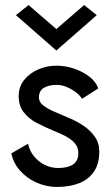

<svg xmlns="http://www.w3.org/2000/svg" viewBox="-20 -730 443 760"><path d="M313 -710 363 -670 203 -530 43 -670 93 -710 203 -615ZM91 -161Q97 -133 114.5 -111.5Q132 -90 157 -77.5Q182 -65 210 -65Q248 -65 269 -79Q290 -93 290 -123Q290 -142 281.5 -155.5Q273 -169 258 -179.5Q243 -190 224.5 -198.5Q206 -207 186 -215Q155 -228 124.5 -244Q94 -260 74 -285.5Q54 -311 54 -349Q54 -387 76 -414Q98 -441 132 -455.5Q166 -470 203 -470Q240 -470 274.5 -458Q309 -446 334.5 -426Q360 -406 369 -380L305 -339Q294 -355 277.5 -367Q261 -379 242 -386.5Q223 -394 204 -394Q174 -394 154 -382.5Q134 -371 134 -344Q134 -326 151.5 -312.5Q169 -299 195 -288Q221 -277 246 -266Q279 -253 308 -234Q337 -215 355 -189.5Q373 -164 373 -130Q373 -81 351.5 -50Q330 -19 292.5 -4.5Q255 10 205 10Q163 10 124 -7.5Q85 -25 58.5 -55.5Q32 -86 25 -123Z"/></svg>

Font: Venryn Sans
Style: Regular
Weight: 400
Designer: Owen Earl, indestructible type* (font) & Cristiano Sobral (main changes)
Version: Version 3.600; ttfautohint (v1.8.3)